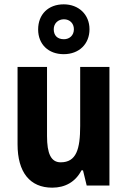

<svg xmlns="http://www.w3.org/2000/svg" viewBox="-20 -856 588 886"><path d="M274 -606C345 -606 393 -653 393 -721C393 -789 343 -836 274 -836C203 -836 156 -790 156 -720C156 -652 203 -606 274 -606ZM275 -675C244 -675 228 -693 228 -721C228 -748 248 -767 275 -767C302 -767 321 -748 321 -721C321 -693 301 -675 275 -675ZM485 -547H350V-275C350 -167 332 -107 260 -107C215 -107 197 -148 197 -228V-547H61V-190C61 -61 118 10 221 10C280 10 328 -16 356 -70H363L380 0H485Z"/></svg>

Font: Noto Sans Devanagari Condensed
Style: Bold
Weight: 700
Width: 3
Designer: Jelle Bosma - Monotype Design Team
Foundry: Monotype Imaging Inc.
Version: Version 2.004